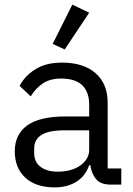

<svg xmlns="http://www.w3.org/2000/svg" viewBox="-20 -799 574 831"><path d="M460 0Q415 0 395.5 -24Q376 -48 371 -84H366Q349 -36 310 -12Q271 12 217 12Q135 12 89.5 -30Q44 -72 44 -144Q44 -217 97.5 -256Q151 -295 264 -295H366V-346Q366 -401 336 -430Q306 -459 244 -459Q197 -459 165.5 -438Q134 -417 113 -382L65 -427Q86 -469 132 -498.5Q178 -528 248 -528Q342 -528 394 -482Q446 -436 446 -354V-70H505V0ZM230 -56Q260 -56 285 -63Q310 -70 328 -83Q346 -96 356 -113Q366 -130 366 -150V-235H260Q191 -235 159.5 -215Q128 -195 128 -157V-136Q128 -98 155.5 -77Q183 -56 230 -56ZM260 -585 208 -609 293 -779 366 -744Z"/></svg>

Font: IBM Plex Sans Arabic
Style: Regular
Weight: 400
Designer: Mike Abbink, Paul van der Laan, Pieter van Rosmalen, Wael Morcos, Khajak Apelian
Foundry: Bold Monday
Version: Version 1.1